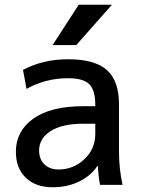

<svg xmlns="http://www.w3.org/2000/svg" viewBox="-20 -780 599 810"><path d="M312 -760H452L302 -590H202ZM382 -258H332Q242 -258 193.5 -227Q145 -196 145 -145Q145 -108 167.5 -86.5Q190 -65 227 -65Q290 -65 336 -108.5Q382 -152 382 -215ZM47 -140Q47 -227 120.5 -279.5Q194 -332 332 -332H382V-337Q382 -400 356.5 -425Q331 -450 267 -450Q172 -450 92 -405L77 -485Q161 -530 267 -530Q380 -530 431 -484.5Q482 -439 482 -340V-140Q482 -69 497 0H402Q394 -44 393 -80H391Q363 -38 313.5 -14Q264 10 202 10Q131 10 89 -30Q47 -70 47 -140Z"/></svg>

Font: Mplus 1p Medium
Style: Regular
Weight: 500
Version: Version 1.061